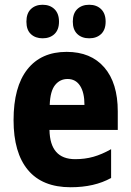

<svg xmlns="http://www.w3.org/2000/svg" viewBox="-20 -777 549 807"><path d="M260 -559Q362 -559 418.5 -493.5Q475 -428 475 -309V-231H188Q190 -108 296 -108Q337 -108 372.5 -118Q408 -128 447 -150V-29Q377 10 277 10Q158 10 97.5 -62.5Q37 -135 37 -272Q37 -412 95 -485.5Q153 -559 260 -559ZM264 -445Q232 -445 211.5 -419.5Q191 -394 189 -336H335Q335 -388 316.5 -416.5Q298 -445 264 -445ZM91 -686Q91 -721 110 -739Q129 -757 159 -757Q190 -757 209 -738.5Q228 -720 228 -686Q228 -652 209 -634Q190 -616 159 -616Q129 -616 110 -633.5Q91 -651 91 -686ZM286 -686Q286 -721 305 -739Q324 -757 355 -757Q386 -757 405 -738.5Q424 -720 424 -686Q424 -652 405 -634Q386 -616 355 -616Q324 -616 305 -634Q286 -652 286 -686Z"/></svg>

Font: Noto Sans Devanagari Condensed ExtraBold
Style: Regular
Weight: 800
Width: 3
Designer: Jelle Bosma - Monotype Design Team
Foundry: Monotype Imaging Inc.
Version: Version 2.004; ttfautohint (v1.8.4.7-5d5b)